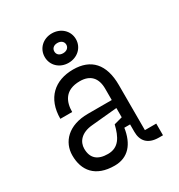

<svg xmlns="http://www.w3.org/2000/svg" viewBox="-185 -903 970 1040"><g transform="rotate(-30 300.0 -383.5)"><path d="M538 -73H467V-355C467 -486 405 -552 294 -552C179 -552 101 -484 101 -355H175C175 -418 200 -479 294 -479C358 -479 393 -443 393 -375V-304H244C121 -304 58 -234 58 -150C58 -57 109 12 230 12C315 12 363 -46 377 -140H413V-93C413 -39 442 0 513 0H538ZM230 -61C167 -61 132 -89 132 -150C132 -192 162 -233 234 -239L393 -254V-196L341 -182C324 -112 298 -61 230 -61ZM195 -687C195 -634 237 -595 292 -595C347 -595 390 -634 390 -687C390 -740 347 -779 292 -779C237 -779 195 -740 195 -687ZM255 -687C255 -705 268 -719 292 -719C316 -719 330 -705 330 -687C330 -669 316 -655 292 -655C268 -655 255 -669 255 -687Z"/></g></svg>

Font: Fliege Mono Light
Style: Regular
Weight: 300
Version: Version 0.020;Glyphs 3.3 (3306)